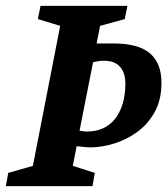

<svg xmlns="http://www.w3.org/2000/svg" viewBox="-36 -634 570 654"><path d="M-16 0 -8 -45 76 -69 169 -546 93 -569 102 -614H398L389 -569L305 -546L293 -486H351Q435 -486 474.5 -452.5Q514 -419 514 -352Q514 -294 491 -252.5Q468 -211 431.5 -184.5Q395 -158 352.5 -145Q310 -132 272 -132Q263 -132 249 -133.5Q235 -135 225 -136L212 -69L287 -45L279 0ZM261 -186Q290 -186 314 -196.5Q338 -207 355 -228Q372 -249 381.5 -279.5Q391 -310 391 -350Q391 -374 383 -391Q375 -408 359.5 -417.5Q344 -427 319 -427Q307 -427 300 -426Q293 -425 281 -422L235 -189Q240 -188 246.5 -187Q253 -186 261 -186Z"/></svg>

Font: Manuale
Style: Italic
Weight: 400
Italic angle: -11°
Designer: Eduardo Tunni / Pablo Cosgaya
Foundry: Eduardo Tunni / Pablo Cosgaya
Version: Version 1.002